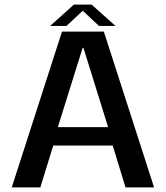

<svg xmlns="http://www.w3.org/2000/svg" viewBox="-20 -813 720 833"><path d="M31 0H155L211 -181.5H469L524.5 0H648.5L430.5 -676H249ZM231 -261.5 338.5 -605.5H342L449 -261.5ZM197.5 -700.5H268.5L339 -766.5L409.5 -700.5H481L377.5 -793H300.5Z"/></svg>

Font: Anybody Medium
Style: Regular
Weight: 500
Designer: Tyler Finck
Foundry: Etcetera Type Company
Version: Version 1.110